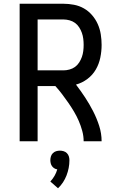

<svg xmlns="http://www.w3.org/2000/svg" viewBox="-20 -755 640 1026"><path d="M85 0V-735H319Q347 -735 375.5 -729.5Q404 -724 428.5 -710Q453 -696 472 -674Q491 -652 502.5 -626Q514 -600 518.5 -571.5Q523 -543 523 -515Q523 -481 516 -447Q509 -413 492 -383.5Q475 -354 447 -333Q419 -312 386 -303Q412 -269 435 -234Q458 -199 477.5 -161Q497 -123 510 -82.5Q523 -42 523 0H427Q427 -28 419.5 -55.5Q412 -83 401 -108.5Q390 -134 375.5 -158.5Q361 -183 345 -206Q329 -229 312 -251.5Q295 -274 276 -295H181V0ZM181 -379H319Q335 -379 351.5 -383.5Q368 -388 381 -397.5Q394 -407 403 -421Q412 -435 417.5 -450.5Q423 -466 425 -482.5Q427 -499 427 -515Q427 -531 425 -547.5Q423 -564 417.5 -579.5Q412 -595 403 -609Q394 -623 381 -632.5Q368 -642 351.5 -646.5Q335 -651 319 -651H181ZM290 251 249 215Q262 201 271.5 184.5Q281 168 286 150Q278 149 270.5 144.5Q263 140 258 133Q253 126 251 117.5Q249 109 249 101Q249 91 252 81Q255 71 262.5 63.5Q270 56 280 53Q290 50 300 50Q310 50 320 53Q330 56 337.5 63.5Q345 71 348 81Q351 91 351 101Q351 122 347 142.5Q343 163 335.5 182.5Q328 202 316.5 219.5Q305 237 290 251Z"/></svg>

Font: Iosevka Fixed Curly Md Ex
Style: Regular
Weight: 500
Width: 7
Monospace: yes
Designer: Belleve Invis
Foundry: Belleve Invis
Version: Version 30.1.2